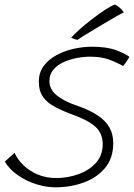

<svg xmlns="http://www.w3.org/2000/svg" viewBox="-54 -756 571 818"><path d="M182 42Q143 42 101 29Q59 16 23 -8.8Q-13 -33.5 -33.5 -67.5Q-28.5 -72 -22.8 -77.2Q-17 -82.5 -11 -87.8Q-5 -93 0 -97.5Q5 -102 8 -105Q20 -77.5 45.2 -52.8Q70.5 -28 106.2 -12.8Q142 2.5 185 2.5Q234.5 2.5 280 -13.8Q325.5 -30 354.5 -62Q383.5 -94 383.5 -141.5Q383.5 -188 353 -215.5Q322.5 -243 263.5 -264.5Q215.5 -282 181.5 -299.8Q147.5 -317.5 129.5 -343Q111.5 -368.5 111.5 -408Q111.5 -447 132.2 -475Q153 -503 187 -521.2Q221 -539.5 260.5 -548.2Q300 -557 337.5 -557Q401.5 -557 441.8 -541.8Q482 -526.5 497.5 -513.5Q493.5 -506.5 488.2 -498.8Q483 -491 478.5 -484.8Q474 -478.5 470.5 -474.5Q447 -488.5 412.5 -501.5Q378 -514.5 330.5 -514.5Q303 -514.5 272.8 -508.8Q242.5 -503 216 -490.8Q189.5 -478.5 173 -458.8Q156.5 -439 156.5 -411Q156.5 -375 187.8 -349.8Q219 -324.5 270.5 -307Q327.5 -287.5 362.2 -264.2Q397 -241 412.8 -212Q428.5 -183 428.5 -146.5Q428.5 -83 394.2 -41.2Q360 0.5 303.8 21.2Q247.5 42 182 42ZM436 -736.5Q442.5 -734 449.5 -728.5Q456.5 -723 463 -716.2Q469.5 -709.5 473.5 -703Q466 -700 446 -688.8Q426 -677.5 400 -662Q374 -646.5 348 -631Q322 -615.5 302.2 -603.2Q282.5 -591 275.5 -586Q273 -587 269.2 -588Q265.5 -589 261.8 -590.2Q258 -591.5 254.8 -593Q251.5 -594.5 249.5 -595.5Q260 -608.5 284.5 -630.2Q309 -652 338.5 -674.8Q368 -697.5 394.5 -714.8Q421 -732 436 -736.5Z"/></svg>

Font: Grandstander Thin
Style: Italic
Weight: 100
Italic angle: -15°
Designer: Tyler Finck
Foundry: Etcetera Type Co
Version: Version 1.200